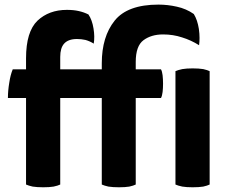

<svg xmlns="http://www.w3.org/2000/svg" viewBox="-20 -793 983 817"><path d="M413.1 -498Q369.1 -498 236.3 -498Q236.3 -511.7 236.3 -550.8Q236.3 -588.9 252.9 -607.4Q270.5 -627 307.6 -627Q326.2 -627 343.8 -623Q361.3 -618.2 378.9 -607.4Q383.8 -636.7 377.9 -671.9Q372.1 -708 356.4 -731.4Q336.9 -741.2 314.5 -746.1Q293 -751 264.6 -751Q188.5 -751 139.6 -705.1Q90.8 -658.2 90.8 -544.9Q90.8 -529.3 90.8 -498Q77.1 -498 34.2 -498Q24.4 -474.6 19.5 -441.4Q13.7 -407.2 13.7 -376Q40 -376 90.8 -376Q90.8 -284.2 90.8 -7.8Q101.6 -2.9 119.1 1Q137.7 3.9 164.1 3.9Q190.4 3.9 208 1Q226.6 -2.9 236.3 -7.8Q236.3 -130.9 236.3 -376Q280.3 -376 413.1 -376Q413.1 -284.2 413.1 -7.8Q423.8 -2.9 441.4 1Q460 3.9 486.3 3.9Q512.7 3.9 530.3 1Q547.9 -2.9 557.6 -7.8Q557.6 -130.9 557.6 -376Q585 -376 665 -376Q669.9 -384.8 671.9 -401.4Q673.8 -418 673.8 -436.5Q673.8 -456.1 671.9 -472.7Q669.9 -489.3 665 -498Q628.9 -498 557.6 -498Q557.6 -505.9 557.6 -529.3Q557.6 -597.7 590.8 -622.1Q624 -646.5 673.8 -646.5Q716.8 -646.5 754.9 -633.8Q793 -622.1 827.1 -600.6Q829.1 -615.2 829.1 -631.8Q829.1 -649.4 826.2 -669.9Q820.3 -708 804.7 -733.4Q772.5 -755.9 732.4 -764.6Q693.4 -773.4 654.3 -773.4Q522.5 -773.4 467.8 -705.1Q413.1 -636.7 413.1 -523.4Q413.1 -514.6 413.1 -498ZM726.6 -7.8Q737.3 -2.9 755.9 1Q773.4 3.9 799.8 3.9Q826.2 3.9 844.7 1Q862.3 -2.9 872.1 -7.8Q872.1 -168.9 872.1 -490.2Q862.3 -495.1 844.7 -499Q826.2 -502 799.8 -502Q773.4 -502 755.9 -499Q737.3 -495.1 726.6 -490.2Q726.6 -329.1 726.6 -7.8Z"/></svg>

Font: cl
Style: Bold
Weight: 400
Designer: Mitja Miklavcic
Version: Version 7.504; 2011; Build 1021